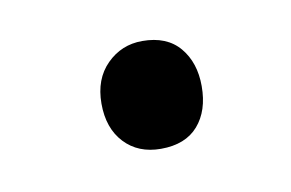

<svg xmlns="http://www.w3.org/2000/svg" viewBox="-31 -691 303 200"><g transform="rotate(-10 120.5 -591.0)"><path d="M74 -591Q74 -617 89.5 -632.5Q105 -648 127 -648Q153 -648 166.5 -632Q180 -616 180 -591Q180 -565 166.5 -549.5Q153 -534 127 -534Q103 -534 88.5 -549.5Q74 -565 74 -591Z"/></g></svg>

Font: Noto Sans ExtraCondensed
Style: Regular
Weight: 400
Width: 2
Designer: Monotype Design Team
Foundry: Monotype Imaging Inc.
Version: Version 2.013